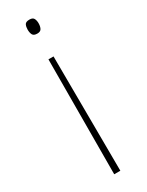

<svg xmlns="http://www.w3.org/2000/svg" viewBox="-194 -565 600 786"><g transform="rotate(-30 106.5 -172.0)"><path d="M132 -501Q132 -487 127 -477Q122 -467 107 -467Q90 -467 85 -476.5Q80 -486 80 -501Q80 -514 84.5 -523.5Q89 -533 107 -533Q122 -533 127 -524Q132 -515 132 -501ZM93 -353H117L120 189H91Z"/></g></svg>

Font: Noto Sans Bengali SemiCondensed Thin
Style: Regular
Weight: 100
Width: 4
Designer: Joana Ranito - Universal Thirst; Jelle Bosma - Monotype Design Team
Foundry: Universal Thirst ehf.
Version: Version 3.000; ttfautohint (v1.8.4.7-5d5b)